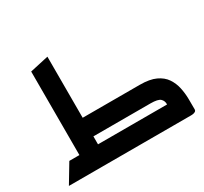

<svg xmlns="http://www.w3.org/2000/svg" viewBox="-160 -1026 1329 1252"><g transform="rotate(-30 505.0 -400.0)"><path d="M185 -50V-769L325 -800V-50ZM25 0 109 -140H345V0ZM230 0V-140H845Q846 -167 828.5 -183.5Q811 -200 755 -200H230V-340H755Q829 -340 874 -319Q919 -298 942.5 -263Q966 -228 975 -186Q984 -144 984.5 -101.5Q985 -59 985 -23Q985 -11 975 -6Q965 -1 955 -0.5Q945 0 945 0Z"/></g></svg>

Font: Reem Kufi
Style: Regular
Weight: 400
Designer: Khaled Hosny
Version: Version 1.6